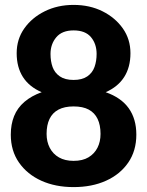

<svg xmlns="http://www.w3.org/2000/svg" viewBox="-20 -755 601 783"><path d="M280 8Q206 8 148.5 -18Q91 -44 57.5 -92Q24 -140 24 -206Q24 -248 37.5 -281.5Q51 -315 79.5 -339.5Q108 -364 150 -379Q99 -401 73.5 -441Q48 -481 48 -538Q48 -595 79 -639Q110 -683 162.5 -709Q215 -735 280 -735Q346 -735 398 -709Q450 -683 481 -639Q512 -595 512 -538Q512 -481 486.5 -441Q461 -401 411 -379Q474 -357 505 -313.5Q536 -270 536 -206Q536 -140 503 -92Q470 -44 412.5 -18Q355 8 280 8ZM280 -99Q317 -99 341 -113.5Q365 -128 377.5 -152.5Q390 -177 390 -209Q390 -245 378 -270Q366 -295 342 -308Q318 -321 280 -321Q243 -321 218.5 -308Q194 -295 182 -270Q170 -245 170 -209Q170 -177 183 -152Q196 -127 220.5 -113Q245 -99 280 -99ZM280 -429Q315 -429 336 -443.5Q357 -458 365.5 -482Q374 -506 374 -535Q374 -576 351 -603.5Q328 -631 280 -631Q233 -631 209.5 -603Q186 -575 186 -535Q186 -505 194.5 -481.5Q203 -458 224 -443.5Q245 -429 280 -429Z"/></svg>

Font: Aleo ExtraBold
Style: Regular
Weight: 800
Designer: Alessio Laiso
Foundry: Alessio Laiso
Version: Version 2.001;gftools[0.9.29]